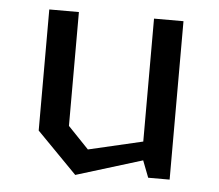

<svg xmlns="http://www.w3.org/2000/svg" viewBox="-43 -562 707 620"><g transform="rotate(5 310.0 -251.5)"><path d="M188.5 -513.5H92.5V-121L222.5 11.5L437 -54.5L458 0H527.5V-513.5H432V-115L256 -74L188.5 -144.5Z"/></g></svg>

Font: FontWithASyntaxHighlighterNightOwl
Style: Regular
Weight: 400
Designer: Riley Cran & the Lettermatic Team
Foundry: Lettermatic
Version: Version 1.000 (FontWithASyntaxHighlighterNightOwl)